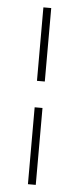

<svg xmlns="http://www.w3.org/2000/svg" viewBox="-53 -679 321 781"><g transform="rotate(5 108.0 -288.0)"><path d="M92 73V-241H124V73ZM92 -349V-649H124V-349Z"/></g></svg>

Font: Smooch Sans Thin Light
Style: Regular
Weight: 300
Version: Version 1.010